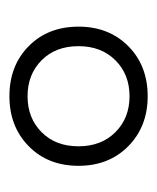

<svg xmlns="http://www.w3.org/2000/svg" viewBox="18 -740 341 418"><g transform="rotate(-90 189.0 -530.5)"><path d="M189 -681Q255.5 -681 298 -639Q340.5 -597 340.5 -530.5Q340.5 -464.5 298 -422.2Q255.5 -380 189 -380Q123 -380 80.2 -422.2Q37.5 -464.5 37.5 -530.5Q37.5 -597 80.2 -639Q123 -681 189 -681ZM189 -419.5Q236.5 -419.5 267.2 -450.2Q298 -481 298 -530.5Q298 -580.5 267.2 -611Q236.5 -641.5 189 -641.5Q141.5 -641.5 110.8 -611Q80 -580.5 80 -530.5Q80 -481 110.8 -450.2Q141.5 -419.5 189 -419.5Z"/></g></svg>

Font: Newsreader 24pt Medium
Style: Regular
Weight: 500
Designer: Hugues Gentile
Foundry: Production Type
Version: Version 1.003